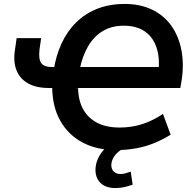

<svg xmlns="http://www.w3.org/2000/svg" viewBox="-20 -749 982 971"><path d="M567 10Q469 10 396.5 -29Q324 -68 284.5 -139Q245 -210 244 -306L265 -304H227Q164 -304 122.5 -327Q81 -350 63.5 -393.5Q46 -437 56 -499L64 -556H188L180 -500Q174 -450 188.5 -430Q203 -410 243 -410H276L251 -390Q262 -465 290.5 -527.5Q319 -590 364.5 -635Q410 -680 471.5 -704.5Q533 -729 611 -729Q689 -729 748.5 -700.5Q808 -672 845.5 -620Q883 -568 897 -497.5Q911 -427 899 -346L892 -304H360L375 -303Q376 -241 400.5 -196.5Q425 -152 471.5 -128Q518 -104 585 -104Q647 -104 701.5 -122Q756 -140 804 -173L843 -68Q805 -44 761.5 -26Q718 -8 669 1Q620 10 567 10ZM606 -619Q544 -619 499 -591.5Q454 -564 425 -514Q396 -464 383 -397L360 -410H812L778 -359Q791 -441 774.5 -499Q758 -557 715.5 -588Q673 -619 606 -619ZM564 202Q514 202 487.5 175.5Q461 149 463 104Q466 57 497.5 17.5Q529 -22 577 -43L610 0Q589 9 574.5 22.5Q560 36 552 51.5Q544 67 543 83Q542 105 555 118Q568 131 589 131Q603 131 615 127.5Q627 124 641 119L651 185Q630 192 609.5 197Q589 202 564 202Z"/></svg>

Font: Nunitoga
Style: Bold Italic
Weight: 700
Italic angle: -9°
Designer: Vernon Adams
Foundry: Vernon Adams
Version: Version 1.0